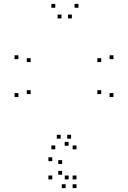

<svg xmlns="http://www.w3.org/2000/svg" viewBox="-20 -760 660 990"><path d="M374.5 10V-10H354.5V10ZM565 -260V-280H545V-260ZM565 -455V-475H545V-455ZM384.5 -720V-740H364.5V-720ZM265 -720V-740H245V-720ZM75 -455V-475H55V-455ZM75 -260V-280H55V-260ZM265 10V-10H245V10ZM138 -275V-295H118V-275ZM138 -440V-460H118V-440ZM297 -665V-685H277V-665ZM350.5 -665V-685H330.5V-665ZM502 -440V-460H482V-440ZM502 -275V-295H482V-275ZM346.5 -45V-65H326.5V-45ZM293 -45V-65H273V-45ZM249.5 165V145H229.5V165ZM318.5 210V190H298.5V210ZM374.5 210V190H354.5V210ZM374.5 165V145H354.5V165ZM334 165V145H314V165ZM300.5 141V121H280.5V141ZM300.5 85.5V65.5H280.5V85.5ZM374.5 10V-10H354.5V10ZM333.5 -8.5V-28.5H313.5V-8.5ZM249.5 71V51H229.5V71Z"/></svg>

Font: Monaspace Krypton Dots Var
Style: Regular
Weight: 400
Designer: Riley Cran and the Lettermatic Team
Version: Version 1.100 (Monaspace Krypton Dots)